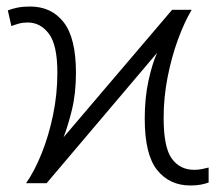

<svg xmlns="http://www.w3.org/2000/svg" viewBox="-20 -562 674 589"><path d="M60 0Q86 -37 108 -92Q130 -147 143 -210.5Q156 -274 156 -339Q156 -424 130 -458.5Q104 -493 65 -493Q50 -493 37.5 -489.5Q25 -486 15 -482L4 -530Q16 -535 33 -538.5Q50 -542 72 -542Q138 -542 175.5 -493.5Q213 -445 213 -339Q213 -275 200.5 -224.5Q188 -174 175 -141L508 -532H568Q545 -493 525.5 -439.5Q506 -386 494 -324.5Q482 -263 482 -200Q482 -110 507 -75.5Q532 -41 576 -41Q589 -41 600 -43.5Q611 -46 620 -48V-2Q609 2 595.5 4.5Q582 7 564 7Q500 7 462 -40.5Q424 -88 424 -198Q424 -262 435.5 -314.5Q447 -367 462 -400L123 0Z"/></svg>

Font: BC Sans Light
Style: Regular
Weight: 300
Designer: Monotype Design Team
Foundry: Monotype Imaging Inc.
Version: Version 2.000;GOOG;noto-source:20170915:90ef993387c0